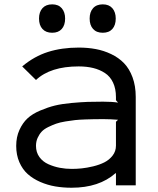

<svg xmlns="http://www.w3.org/2000/svg" viewBox="-20 -860 735 891"><path d="M518.1 -294.9 527.8 -304.2Q491.2 -307.1 463.9 -307.1Q462.4 -307.1 459 -307.1Q433.1 -307.1 418.5 -306.9Q403.8 -306.6 375.2 -305.7Q346.7 -304.7 328.4 -302.7Q310.1 -300.8 283.7 -296.4Q257.3 -292 240.2 -285.9Q223.1 -279.8 203.6 -270.3Q184.1 -260.7 173.1 -248.8Q162.1 -236.8 154.5 -220Q147 -203.1 147 -183.1Q147 -153.3 162.8 -131.3Q178.7 -109.4 204.6 -97.9Q230.5 -86.4 257.6 -81.3Q284.7 -76.2 313 -76.2Q335 -76.2 359.1 -78.6Q383.3 -81.1 412.6 -88.1Q441.9 -95.2 464.6 -106.7Q487.3 -118.2 502.7 -138.2Q518.1 -158.2 518.1 -184.1ZM609.9 -410.2V0H518.1V-56.2H516.1Q439.9 11.2 312 11.2Q272.5 11.2 236.6 5.1Q200.7 -1 167 -15.6Q133.3 -30.3 108.9 -52Q84.5 -73.7 69.8 -107.4Q55.2 -141.1 55.2 -183.1Q55.2 -224.1 70.1 -256.8Q85 -289.6 107.4 -310.5Q129.9 -331.5 166.3 -346.9Q202.6 -362.3 234.6 -370.1Q266.6 -377.9 312 -382.1Q357.4 -386.2 387 -387.2Q416.5 -388.2 458 -388.2Q500.5 -388.2 527.8 -383.8L518.1 -395V-409.2Q518.1 -448.2 504.6 -476.8Q491.2 -505.4 466.8 -521.2Q442.4 -537.1 412.4 -544.4Q382.3 -551.8 345.2 -551.8Q213.9 -551.8 147 -488.8L83 -551.8Q138.7 -598.6 202.6 -618.9Q266.6 -639.2 345.2 -639.2Q387.2 -639.2 424.3 -632.3Q461.4 -625.5 496.1 -608.9Q530.8 -592.3 555.4 -566.9Q580.1 -541.5 595 -501.5Q609.9 -461.4 609.9 -410.2ZM282.2 -773.9Q282.2 -743.2 266.6 -725.6Q251 -708 222.2 -708Q192.9 -708 177 -725.6Q161.1 -743.2 161.1 -773.9Q161.1 -804.2 177 -822Q192.9 -839.8 222.2 -839.8Q251 -839.8 266.6 -821.8Q282.2 -803.7 282.2 -773.9ZM517.1 -773.9Q517.1 -743.2 501.5 -725.6Q485.8 -708 457 -708Q427.7 -708 411.9 -725.6Q396 -743.2 396 -773.9Q396 -804.2 411.9 -822Q427.7 -839.8 457 -839.8Q485.8 -839.8 501.5 -821.8Q517.1 -803.7 517.1 -773.9Z"/></svg>

Font: Sinkin Sans 400 Regular
Style: Regular
Weight: 400
Designer: Keith Bates
Foundry: K-Type
Version: Sinkin Sans (version 1.0)  by Keith Bates   •   © 2014   www